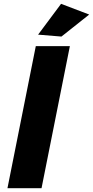

<svg xmlns="http://www.w3.org/2000/svg" viewBox="-20 -983 486 1003"><path d="M345 -742 197 0H19L167 -742ZM299 -963 446 -907 301 -792 179 -802Z"/></svg>

Font: Gontserrat
Style: Bold Italic
Weight: 700
Italic angle: -11.3°
Designer: Julieta Ulanovsky
Foundry: Julieta Ulanovsky
Version: Version 6.001